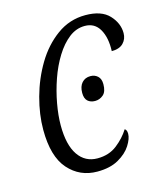

<svg xmlns="http://www.w3.org/2000/svg" viewBox="-89 -614 589 692"><g transform="rotate(-15 205.0 -268.0)"><path d="M190 10Q125 10 82.5 -38Q40 -86 40 -186Q40 -243 57 -305.5Q74 -368 106.5 -422.5Q139 -477 186.5 -511.5Q234 -546 293 -546Q353 -546 381.5 -515.5Q410 -485 410 -448Q410 -426 395.5 -411Q381 -396 352 -396Q354 -446 336 -477.5Q318 -509 281 -509Q249 -509 222 -488Q195 -467 173 -431.5Q151 -396 136 -353Q121 -310 113 -266Q105 -222 105 -185Q105 -112 131 -74Q157 -36 203 -36Q246 -36 276 -59.5Q306 -83 324 -112Q332 -108 332 -93Q332 -75 316.5 -50.5Q301 -26 269.5 -8Q238 10 190 10ZM248 -238Q231 -238 220.5 -247.5Q210 -257 210 -278Q210 -302 222 -315.5Q234 -329 254 -329Q270 -329 281 -319Q292 -309 292 -289Q292 -261 278.5 -249.5Q265 -238 248 -238Z"/></g></svg>

Font: Noto Serif Condensed Light
Style: Italic
Weight: 300
Width: 3
Italic angle: -12°
Designer: Monotype Design Team
Foundry: Monotype Imaging Inc.
Version: Version 2.014; ttfautohint (v1.8.4.7-5d5b)